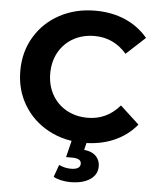

<svg xmlns="http://www.w3.org/2000/svg" viewBox="-61 -764 856 1048"><g transform="rotate(5 366.5 -240.0)"><path d="M39 -350Q39 -454 88.5 -536.5Q138 -619 224.5 -665.5Q311 -712 419 -712Q510 -712 583.5 -680Q657 -648 707 -588L603 -492Q532 -574 427 -574Q362 -574 311 -545.5Q260 -517 231.5 -466Q203 -415 203 -350Q203 -285 231.5 -234Q260 -183 311 -154.5Q362 -126 427 -126Q532 -126 603 -209L707 -113Q657 -52 583 -20Q509 12 418 12Q311 12 224.5 -34.5Q138 -81 88.5 -163.5Q39 -246 39 -350ZM271 211 295 144Q327 159 360 159Q412 159 412 127Q412 98 363 98H329L355 -8H438L424 50Q468 55 489.5 77.5Q511 100 511 133Q511 179 471 205.5Q431 232 364 232Q338 232 313 226.5Q288 221 271 211Z"/></g></svg>

Font: Montserrat Alternates
Style: Bold
Weight: 700
Designer: Julieta Ulanovsky
Foundry: Julieta Ulanovsky
Version: Version 7.200